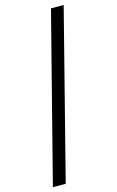

<svg xmlns="http://www.w3.org/2000/svg" viewBox="-164 -835 764 1257"><g transform="rotate(-15 218.0 -206.0)"><path d="M406 -773 116 361H29L320 -773Z"/></g></svg>

Font: telugu115
Style: Regular
Weight: 400
Designer: Jelle Bosma - Monotype Design Team
Foundry: Monotype Imaging Inc.
Version: Version 2.003